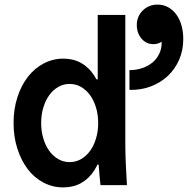

<svg xmlns="http://www.w3.org/2000/svg" viewBox="-20 -805 817 835"><path d="M255 10Q299 10 333 -9Q367 -28 390 -64Q413 -100 425.5 -152Q438 -204 438 -270Q438 -336 425.5 -388Q413 -440 390 -476Q367 -512 333 -531Q299 -550 256 -550Q210 -550 170 -529Q130 -508 101 -470.5Q72 -433 55.5 -381.5Q39 -330 39 -270Q39 -210 55.5 -158.5Q72 -107 100.5 -69.5Q129 -32 169 -11Q209 10 255 10ZM283 -100Q256 -100 233.5 -113Q211 -126 194.5 -148.5Q178 -171 168.5 -202.5Q159 -234 159 -270Q159 -306 168.5 -337.5Q178 -369 194.5 -391.5Q211 -414 233.5 -427Q256 -440 283 -440Q310 -440 332.5 -427Q355 -414 371.5 -391.5Q388 -369 397.5 -337.5Q407 -306 407 -270Q407 -234 397.5 -202.5Q388 -171 371.5 -148.5Q355 -126 332.5 -113Q310 -100 283 -100ZM417 0H532Q529 -48 527 -95Q525 -142 525 -180V-740H405V-460H397L424 -250L407 -170Q407 -122 409.5 -83.5Q412 -45 417 0ZM395 -89H405H409H419L407 -101ZM543 -500V-414Q593 -413 635.5 -429Q678 -445 709.5 -474.5Q741 -504 759 -545Q777 -586 777 -635Q777 -668 769 -695.5Q761 -723 746 -743Q731 -763 710.5 -774Q690 -785 665 -785Q627 -785 601 -759.5Q575 -734 575 -696Q575 -661 595.5 -637Q616 -613 647 -613Q676 -613 695 -634.5Q714 -656 714 -689H659Q671 -672 677 -654.5Q683 -637 683 -618Q683 -593 672.5 -571Q662 -549 643.5 -533.5Q625 -518 599 -509Q573 -500 543 -500Z"/></svg>

Font: CommitMonoV143 ExtLt
Style: Regular
Weight: 200
Monospace: yes
Designer: Eigil Nikolajsen
Foundry: Eigil Nikolajsen
Version: Version 1.143